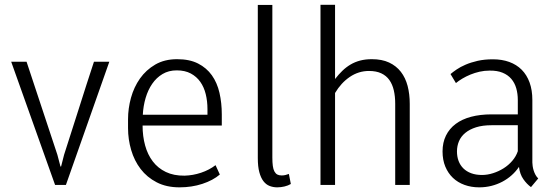

<svg xmlns="http://www.w3.org/2000/svg" viewBox="-20 -782 2366 812"><path d="M222.7 -127.4 235.8 -77.6H238.3L251 -127.4Q283.2 -226.6 314.2 -325Q345.2 -423.3 377.4 -521H442.4L258.8 0H212.9L27.3 -521H92.3Z M727.5 -484.4Q693.4 -484.4 667.5 -469Q641.6 -453.6 623.8 -427.7Q606 -401.9 595.9 -367.9Q585.9 -334 584 -296.9H857.4V-320.8Q857.4 -354 850.1 -383.8Q842.8 -413.6 827.1 -435.8Q811.5 -458 786.9 -471.2Q762.2 -484.4 727.5 -484.4ZM739.3 10.3Q683.6 10.3 642.6 -11Q601.6 -32.2 574.7 -67.4Q547.9 -102.5 534.7 -147.7Q521.5 -192.9 521.5 -240.2V-277.8Q521.5 -323.2 533.9 -368.4Q546.4 -413.6 572 -450Q597.7 -486.3 636.7 -509Q675.8 -531.7 729 -531.7Q781.7 -531.7 817.6 -513.4Q853.5 -495.1 876 -463.6Q898.4 -432.1 908.2 -389.4Q918 -346.7 918 -298.3V-251H583Q583 -205.6 593.8 -166.7Q604.5 -127.9 626.2 -99.4Q647.9 -70.8 681.4 -54.7Q714.8 -38.6 760.3 -39.1Q795.9 -40 830.3 -51.5Q864.7 -63 891.6 -83.5L909.7 -43.9Q880.4 -19 835.7 -4.4Q791 10.3 739.3 10.3Z M1070.3 -761.2H1131.8V-115.7Q1131.8 -94.7 1133.8 -80.3Q1135.7 -65.9 1140.6 -56.9Q1145.5 -47.9 1152.8 -43.9Q1160.2 -40 1171.4 -40Q1180.7 -40 1187.7 -42Q1194.8 -43.9 1201.7 -46.4L1210 -3.9Q1198.7 2.9 1183.3 6.6Q1168 10.3 1152.3 10.3Q1135.3 10.3 1120.1 4.4Q1105 -1.5 1094 -15.9Q1083 -30.3 1076.7 -54Q1070.3 -77.6 1070.3 -113.8Z M1397 -447.8Q1411.6 -466.8 1427.7 -482.4Q1443.8 -498 1462.4 -509Q1481 -520 1503.2 -525.9Q1525.4 -531.7 1552.7 -531.7Q1595.2 -531.7 1625.5 -517.6Q1655.8 -503.4 1675.3 -478.3Q1694.8 -453.1 1703.9 -418.5Q1712.9 -383.8 1712.9 -342.8V0H1651.4V-343.3Q1651.4 -374.5 1645.5 -399.9Q1639.6 -425.3 1626.7 -443.6Q1613.8 -461.9 1592.5 -471.9Q1571.3 -481.9 1540.5 -481.9Q1496.6 -481.9 1459.5 -456.8Q1422.4 -431.6 1397 -388.7V0H1335.4V-761.7H1397Z M2018.6 -42Q2041.5 -42 2065.2 -49.6Q2088.9 -57.1 2109.9 -70.3Q2130.9 -83.5 2146.7 -102.1Q2162.6 -120.6 2169.9 -142.6V-252.4H2059.1Q2021 -252.4 1993.4 -243.7Q1965.8 -234.9 1947.8 -220Q1929.7 -205.1 1921.1 -184.8Q1912.6 -164.6 1912.6 -141.6Q1912.6 -119.6 1919.4 -101.3Q1926.3 -83 1939.7 -69.8Q1953.1 -56.6 1972.9 -49.3Q1992.7 -42 2018.6 -42ZM2225.6 9.3Q2208 -3.4 2193.4 -24.2Q2178.7 -44.9 2174.8 -76.2Q2161.6 -56.6 2143.8 -40.8Q2126 -24.9 2104.2 -13.4Q2082.5 -2 2057.9 4.2Q2033.2 10.3 2006.8 10.3Q1973.1 10.3 1944.6 0Q1916 -10.3 1895.5 -29.8Q1875 -49.3 1863.3 -77.4Q1851.6 -105.5 1851.6 -141.6Q1851.6 -179.2 1866 -208.5Q1880.4 -237.8 1907 -257.8Q1933.6 -277.8 1972.2 -288.1Q2010.7 -298.3 2059.1 -298.3H2169.9V-358.9Q2169.9 -385.7 2163.3 -408.7Q2156.7 -431.6 2142.3 -448.5Q2127.9 -465.3 2105.2 -474.6Q2082.5 -483.9 2050.3 -483.4Q2028.8 -483.4 2008.3 -478.8Q1987.8 -474.1 1969.5 -466.6Q1951.2 -459 1935.5 -449.7Q1919.9 -440.4 1908.2 -430.7L1885.3 -468.8Q1895 -477.1 1910.9 -488Q1926.8 -499 1949 -508.5Q1971.2 -518.1 2000 -524.7Q2028.8 -531.2 2064.5 -531.2Q2103 -531.2 2133.8 -520Q2164.6 -508.8 2186.3 -487.1Q2208 -465.3 2219.7 -433.1Q2231.4 -400.9 2231.4 -358.9V-94.7Q2231.4 -88.9 2232.7 -79.8Q2233.9 -70.8 2236.8 -61.3Q2239.7 -51.8 2244.6 -42.7Q2249.5 -33.7 2256.3 -27.3Z"/></svg>

Font: Ufes Sans Light
Style: Regular
Weight: 200
Designer: Ricardo Esteves & Thais Bronze
Foundry: ProDesignUfes - Ricardo Esteves, Thais Bronze (This is a derivative work, based on Roboto family, by Christian Robertson
Version: Version 2.0